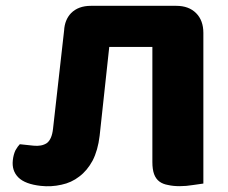

<svg xmlns="http://www.w3.org/2000/svg" viewBox="-20 -629 783 659"><path d="M585 -609Q628 -609 653 -584Q678 -559 678 -516V1Q667 3 643 6Q619 10 597 10Q574 10 557 6Q539 3 527 -6Q515 -15 509 -31Q503 -47 503 -73V-468H355L322 -163Q316 -113 298 -78Q279 -43 252 -23Q225 -2 191 5Q156 13 120 9Q66 3 43 -20Q20 -43 24 -79Q26 -98 33 -113Q41 -127 48 -134L95 -129Q123 -126 141 -138Q158 -151 162 -187L200 -524Q202 -561 224 -584Q249 -609 292 -609H585Z"/></svg>

Font: Baloo Cyrillic
Style: Regular
Weight: 400
Designer: Ek Type, Denis Ignatov
Foundry: Ek Type
Version: Version 1.50 July 26, 2019